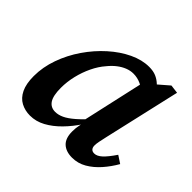

<svg xmlns="http://www.w3.org/2000/svg" viewBox="-132 -675 845 845"><g transform="rotate(45 290.5 -253.0)"><path d="M146 14Q115 14 89.5 0.5Q64 -13 49.5 -43Q35 -73 35 -121Q35 -177 55 -233Q75 -289 109 -338.5Q143 -388 186 -426.5Q229 -465 275.5 -487Q322 -509 366 -509Q391 -509 409 -501.5Q427 -494 442.5 -479.5Q458 -465 474 -444L429 -398Q408 -418 385.5 -428.5Q363 -439 338 -439Q319 -439 300 -431.5Q281 -424 263 -410Q245 -396 229 -376Q207 -351 190.5 -316.5Q174 -282 165 -244Q156 -206 156 -169Q156 -120 170.5 -98Q185 -76 213 -76Q232 -76 252.5 -85.5Q273 -95 299 -117.5Q325 -140 360 -179L362 -127H340Q313 -86 282 -54.5Q251 -23 217 -4.5Q183 14 146 14ZM408 14Q370 14 348.5 -6Q327 -26 327 -68Q327 -79 328 -89Q329 -99 331 -108Q333 -117 335 -126L326 -128L399 -454L419 -456L493 -520L533 -515L451 -157Q446 -135 443 -120Q440 -105 440 -94Q440 -82 446 -75Q452 -68 464 -68Q481 -68 499.5 -85Q518 -102 543 -139L578 -116Q558 -81 532 -51.5Q506 -22 475 -4Q444 14 408 14Z"/></g></svg>

Font: Source Serif 4 SemiBold
Style: Italic
Weight: 600
Italic angle: -12°
Designer: Frank Grießhammer
Foundry: Adobe Systems Incorporated
Version: Version 4.004;hotconv 1.0.116;makeotfexe 2.5.65601